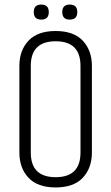

<svg xmlns="http://www.w3.org/2000/svg" viewBox="-20 -812 488 842"><path d="M333 -523Q333 -631 224 -631Q115 -631 115 -523V-143Q115 -35 224 -35Q333 -35 333 -143ZM65 -523Q65 -591 105 -633.5Q145 -676 224 -676Q303 -676 343 -633.5Q383 -591 383 -523V-143Q383 -75 343 -32.5Q303 10 224 10Q145 10 105 -32.5Q65 -75 65 -143ZM286 -726Q253 -726 253 -759Q253 -792 286 -792Q319 -792 319 -759Q319 -726 286 -726ZM161 -726Q128 -726 128 -759Q128 -792 161 -792Q194 -792 194 -759Q194 -726 161 -726Z"/></svg>

Font: Khand Light
Style: Regular
Weight: 300
Designer: Devanagari: Sanchit Sawaria, Jyotish Sonowal; Latin: Satya Rajpurohit
Foundry: Indian Type Foundry
Version: Version 1.101;PS 1.0;hotconv 1.0.78;makeotf.lib2.5.61930; tt